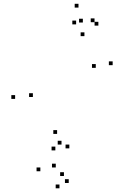

<svg xmlns="http://www.w3.org/2000/svg" viewBox="-20 -772 660 1012"><path d="M573.8 -428.5V-448.5H553.8V-428.5ZM478.2 -655V-675H458.2V-655ZM416.7 -653.3V-673.3H396.7V-653.3ZM425 -581.5V-601.5H405V-581.5ZM484.8 -414.3V-434.3H464.8V-414.3ZM281 -66.2V-86.2H261V-66.2ZM153.3 -260.7V-280.7H133.3V-260.7ZM381.2 -643.5V-663.5H361.2V-643.5ZM498.5 -637V-657H478.5V-637ZM393.7 -732V-752H373.7V-732ZM59.7 -250.7V-270.7H39.7V-250.7ZM271.8 20.7V0.7H251.8V20.7ZM342.3 192.5V172.5H322.3V192.5ZM317 155.7V135.7H297V155.7ZM274 110.7V90.7H254V110.7ZM345.5 10V-10H325.5V10ZM304.2 -10V-30H284.2V-10ZM192.7 130.7V110.7H172.7V130.7ZM293.5 220.5V200.5H273.5V220.5Z"/></svg>

Font: Monaspace Radon Dots Var
Style: Regular
Weight: 400
Designer: Riley Cran and the Lettermatic Team
Version: Version 1.100 (Monaspace Radon Dots)